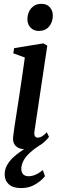

<svg xmlns="http://www.w3.org/2000/svg" viewBox="-20 -771 316 1005"><path d="M115 10.5Q93.5 10.5 77.8 3.5Q62 -3.5 54 -18.5Q46 -33.5 49 -57Q50.5 -72.5 55.2 -104Q60 -135.5 66.8 -178.8Q73.5 -222 81 -271.2Q88.5 -320.5 96 -371.8Q103.5 -423 110 -470L49.5 -492L54 -519L207 -544L227.5 -532L160.5 -84.5Q157.5 -66 163 -58.2Q168.5 -50.5 177 -50.5Q187.5 -50.5 198.2 -56.2Q209 -62 225 -78.5L236.5 -54.5Q229 -43.5 212.2 -28.2Q195.5 -13 171 -1.2Q146.5 10.5 115 10.5ZM183 -609Q156 -609 139.5 -627Q123 -645 123.5 -671.5Q124 -706 144 -728.5Q164 -751 196.5 -751Q225.5 -751 241 -733Q256.5 -715 256.5 -690Q256.5 -655 236.8 -632Q217 -609 183 -609ZM90.5 213.5Q48 213.5 26.2 193.8Q4.5 174 4.5 141.5Q4.5 117 16.2 95Q28 73 48 54Q68 35 93 18.5Q118 2 144 -11L165 -24L189 -11.5Q158 8.5 136 28.8Q114 49 103 70Q92 91 91.5 112.5Q91.5 131.5 101.5 141.5Q111.5 151.5 130 151.5Q147.5 151.5 166.5 143.2Q185.5 135 204 119L215.5 151Q198 174 164.8 194Q131.5 214 90.5 213.5Z"/></svg>

Font: Merriweather 72pt Medium
Style: Italic
Weight: 500
Italic angle: -7.8°
Version: Version 2.101